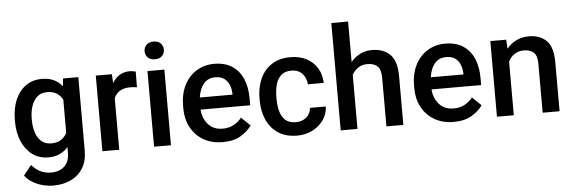

<svg xmlns="http://www.w3.org/2000/svg" viewBox="-56 -939 3993 1336"><g transform="rotate(-5 1940.5 -271.0)"><path d="M40 -258.3V-268.6Q40 -349.1 65.7 -409.7Q91.3 -470.2 138.7 -504.2Q186 -538.1 251.5 -538.1Q299.8 -538.1 334.7 -521.5Q369.6 -504.9 394 -474.6L398.9 -528.3H505.9V-14.6Q505.9 56.6 475.6 106.4Q445.3 156.2 391.1 182.4Q336.9 208.5 265.6 208.5Q235.4 208.5 198.5 199.7Q161.6 190.9 127.2 171.6Q92.8 152.3 69.8 121.1L125 51.8Q153.3 85.4 187.5 101.1Q221.7 116.7 259.3 116.7Q319.3 116.7 353.8 83.5Q388.2 50.3 388.2 -12.2V-49.8Q363.3 -21.5 329.3 -5.9Q295.4 9.8 250.5 9.8Q186 9.8 138.7 -25.1Q91.3 -60.1 65.7 -120.6Q40 -181.2 40 -258.3ZM157.7 -268.6V-258.3Q157.7 -210.4 170.7 -171.1Q183.6 -131.8 210.4 -108.6Q237.3 -85.4 279.8 -85.4Q320.8 -85.4 346.9 -102.8Q373 -120.1 388.2 -148.9V-381.3Q373 -409.7 346.9 -426.5Q320.8 -443.4 280.8 -443.4Q238.3 -443.4 211.2 -419.7Q184.1 -396 170.9 -356.4Q157.7 -316.9 157.7 -268.6Z M907.2 -531.7 906.2 -422.4Q882.8 -426.3 858.4 -426.3Q814.5 -426.3 786.6 -408.7Q758.8 -391.1 745.6 -360.4V0H627.9V-528.3H740.2L743.7 -465.8Q763.2 -499.5 793.7 -518.8Q824.2 -538.1 865.2 -538.1Q876 -538.1 888.4 -536.1Q900.9 -534.2 907.2 -531.7Z M981 -667Q981 -693.8 998.8 -711.7Q1016.6 -729.5 1048.3 -729.5Q1079.6 -729.5 1097.7 -711.7Q1115.7 -693.8 1115.7 -667Q1115.7 -640.6 1097.7 -623Q1079.6 -605.5 1048.3 -605.5Q1016.6 -605.5 998.8 -623Q981 -640.6 981 -667ZM1106.9 -528.3V0H988.8V-528.3Z M1468.8 9.8Q1390.6 9.8 1333.5 -23.9Q1276.4 -57.6 1245.6 -115.5Q1214.8 -173.3 1214.8 -246.1V-265.6Q1214.8 -348.6 1246.1 -409.9Q1277.3 -471.2 1331.8 -504.6Q1386.2 -538.1 1454.6 -538.1Q1530.3 -538.1 1580.3 -505.1Q1630.4 -472.2 1655.3 -413.8Q1680.2 -355.5 1680.2 -279.3V-229H1333.5Q1338.4 -166 1375.5 -124.8Q1412.6 -83.5 1475.6 -83.5Q1518.1 -83.5 1551.3 -100.6Q1584.5 -117.7 1608.9 -148.9L1670.9 -88.9Q1645.5 -51.3 1595.7 -20.8Q1545.9 9.8 1468.8 9.8ZM1454.1 -444.3Q1404.3 -444.3 1374.3 -409.4Q1344.2 -374.5 1335.9 -313.5H1564V-322.8Q1563 -354.5 1551.8 -382.3Q1540.5 -410.2 1516.8 -427.2Q1493.2 -444.3 1454.1 -444.3Z M1987.3 -84Q2030.8 -84 2060.8 -109.1Q2090.8 -134.3 2092.8 -174.8H2203.6Q2202.1 -123 2173.1 -81.3Q2144 -39.6 2095.7 -14.9Q2047.4 9.8 1988.8 9.8Q1908.2 9.8 1855 -26.1Q1801.8 -62 1775.4 -122.3Q1749 -182.6 1749 -255.4V-272.5Q1749 -345.7 1775.4 -406Q1801.8 -466.3 1855 -502.2Q1908.2 -538.1 1988.3 -538.1Q2051.8 -538.1 2099.6 -512.9Q2147.5 -487.8 2174.8 -443.1Q2202.1 -398.4 2203.6 -339.4H2092.8Q2090.8 -382.8 2063 -413.6Q2035.2 -444.3 1986.8 -444.3Q1939.5 -444.3 1913.3 -419.4Q1887.2 -394.5 1877 -355.2Q1866.7 -315.9 1866.7 -272.5V-255.4Q1866.7 -211.9 1876.7 -172.6Q1886.7 -133.3 1913.1 -108.6Q1939.5 -84 1987.3 -84Z M2409.7 -750V-467.3Q2436.5 -500.5 2474.4 -519.3Q2512.2 -538.1 2558.1 -538.1Q2636.2 -538.1 2683.1 -492.7Q2730 -447.3 2730 -339.4V0H2611.8V-340.3Q2611.8 -397.5 2587.4 -420.4Q2563 -443.4 2517.6 -443.4Q2479 -443.4 2452.1 -425Q2425.3 -406.7 2409.7 -377V0H2292.5V-750Z M3082 9.8Q3003.9 9.8 2946.8 -23.9Q2889.6 -57.6 2858.9 -115.5Q2828.1 -173.3 2828.1 -246.1V-265.6Q2828.1 -348.6 2859.4 -409.9Q2890.6 -471.2 2945.1 -504.6Q2999.5 -538.1 3067.9 -538.1Q3143.6 -538.1 3193.6 -505.1Q3243.7 -472.2 3268.6 -413.8Q3293.5 -355.5 3293.5 -279.3V-229H2946.8Q2951.7 -166 2988.8 -124.8Q3025.9 -83.5 3088.9 -83.5Q3131.3 -83.5 3164.6 -100.6Q3197.8 -117.7 3222.2 -148.9L3284.2 -88.9Q3258.8 -51.3 3209 -20.8Q3159.2 9.8 3082 9.8ZM3067.4 -444.3Q3017.6 -444.3 2987.5 -409.4Q2957.5 -374.5 2949.2 -313.5H3177.2V-322.8Q3176.3 -354.5 3165 -382.3Q3153.8 -410.2 3130.1 -427.2Q3106.4 -444.3 3067.4 -444.3Z M3608.9 -443.4Q3571.8 -443.4 3544.4 -424.8Q3517.1 -406.2 3501.5 -375.5V0H3383.8V-528.3H3494.6L3498.5 -464.8Q3526.4 -499.5 3565.7 -518.8Q3605 -538.1 3653.3 -538.1Q3730 -538.1 3775.6 -493.7Q3821.3 -449.2 3821.3 -341.3V0H3703.1V-341.8Q3703.1 -398.4 3679 -420.9Q3654.8 -443.4 3608.9 -443.4Z"/></g></svg>

Font: Vazirmatn UI Medium
Style: Regular
Weight: 500
Designer: Saber Rastikerdar
Foundry: Saber Rastikerdar
Version: Version 33.003